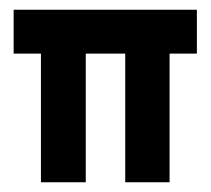

<svg xmlns="http://www.w3.org/2000/svg" viewBox="-20 -374 434 394"><path d="M8 -354H384V-264H328V0H237V-264H156V0H64V-264H8Z"/></svg>

Font: Josefin Sans Medium
Style: Regular
Weight: 500
Designer: Santiago Orozco
Foundry: Typemade
Version: Version 2.001